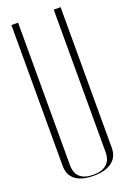

<svg xmlns="http://www.w3.org/2000/svg" viewBox="-170 -966 698 1028"><g transform="rotate(-20 178.5 -452.5)"><path d="M38.1 -105.5C38.1 -30.3 92.8 2 177.7 2C259.8 2 318.4 -31.2 318.4 -105.5V-506.8V-907.2H279.3V-501V-94.7C279.3 -33.2 241.2 -3.9 177.7 -3.9C110.4 -3.9 76.2 -34.2 76.2 -94.7V-501V-907.2H38.1V-505.9V-105.5Z"/></g></svg>

Font: Caledo
Style: Light
Weight: 300
Designer: BSozoo
Foundry: BSozoo
Version: Version 002.000